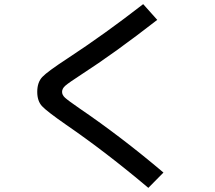

<svg xmlns="http://www.w3.org/2000/svg" viewBox="-20 -824 1040 928"><path d="M372 -463Q312 -424 296 -410Q280 -396 280 -380Q280 -365 294 -352Q308 -339 363 -301Q567 -162 770 10L697 84Q493 -88 301 -220Q206 -286 183 -311Q160 -336 160 -380Q160 -426 184.5 -452Q209 -478 307 -542Q484 -658 672 -804L740 -728Q536 -569 372 -463Z"/></svg>

Font: Mplus 1p Medium
Style: Regular
Weight: 500
Version: Version 1.061